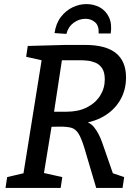

<svg xmlns="http://www.w3.org/2000/svg" viewBox="-20 -920 681 940"><path d="M7 0 15 -53 109 -75 93 -59 186 -639 197 -622 108 -642 116 -695 300 -700H398Q597 -700 597 -541Q597 -478 567.5 -428.5Q538 -379 486 -349.5Q434 -320 366 -314L363 -330Q415 -329 440 -298Q465 -267 481 -220L537 -59L511 -79L588 -53L580 0H451L392 -199Q377 -247 363 -268Q349 -289 329 -294.5Q309 -300 275 -300L215 -299L235 -316L193 -59L186 -75L285 -53L277 0ZM241 -349 228 -373H305Q364 -373 406 -394.5Q448 -416 470.5 -452Q493 -488 493 -531Q493 -566 480 -585.5Q467 -605 447.5 -613Q428 -621 408.5 -623Q389 -625 376 -625H270L286 -644ZM403 -900Q439 -900 468.5 -884Q498 -868 513.5 -835.5Q529 -803 522 -756H463Q465 -794 445.5 -811Q426 -828 399 -828Q367 -828 340.5 -808.5Q314 -789 305 -754L247 -758Q254 -806 278.5 -837.5Q303 -869 336 -884.5Q369 -900 403 -900Z"/></svg>

Font: Bitter Thin Medium
Style: Italic
Weight: 500
Italic angle: -9°
Version: Version 3.021